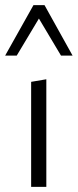

<svg xmlns="http://www.w3.org/2000/svg" viewBox="-22 -726 302 746"><path d="M99 0V-408L158 -418V0ZM215 -510 119 -671 108 -706H151L260 -510ZM-2 -510 108 -706H151L140 -672L43 -510Z"/></svg>

Font: Ysabeau Office Light
Style: Regular
Weight: 300
Designer: Christian Thalmann (Catharsis Fonts)
Version: Version 2.001;gftools[0.9.30]; featfreeze: tnum,lnum,ss02